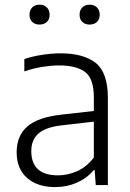

<svg xmlns="http://www.w3.org/2000/svg" viewBox="-20 -772 544 801"><path d="M210.5 8.5Q136 8.5 92.8 -29.8Q49.5 -68 49.5 -136.5Q49.5 -206 94.5 -244.8Q139.5 -283.5 238.5 -294L371.5 -309V-365.5Q371.5 -444.5 334.8 -471.8Q298 -499 227.5 -499Q196.5 -499 158.2 -493.2Q120 -487.5 81.5 -474V-525.5Q114.5 -537 155.5 -543.2Q196.5 -549.5 233 -549.5Q329 -549.5 379.5 -509.2Q430 -469 430 -363.5V0H379.5L375 -62H370.5Q343 -28.5 301 -10Q259 8.5 210.5 8.5ZM110.5 -142Q110.5 -40.5 222.5 -40.5Q261.5 -40.5 301 -57.5Q340.5 -74.5 371.5 -115V-264.5L241 -249.5Q171.5 -242 141 -215.5Q110.5 -189 110.5 -142ZM354 -669.5Q335 -669.5 323.5 -680.5Q312 -691.5 312 -710.5Q312 -729.5 323.5 -741Q335 -752.5 354 -752.5Q373 -752.5 384.5 -741Q396 -729.5 396 -710.5Q396 -691.5 384.5 -680.5Q373 -669.5 354 -669.5ZM145 -669.5Q126 -669.5 114.5 -680.5Q103 -691.5 103 -710.5Q103 -729.5 114.5 -741Q126 -752.5 145 -752.5Q164 -752.5 175.5 -741Q187 -729.5 187 -710.5Q187 -691.5 175.5 -680.5Q164 -669.5 145 -669.5Z"/></svg>

Font: Encode Sans Lt
Style: Regular
Weight: 300
Designer: Multiple Designers
Foundry: Impallari Type
Version: Version 3.002; ttfautohint (v1.8.3) -l 8 -r 50 -G 200 -x 14 